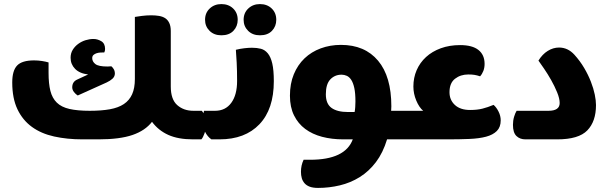

<svg xmlns="http://www.w3.org/2000/svg" viewBox="-20 -683 2981 941"><path d="M420 -140Q477 -140 518.5 -147.5Q560 -155 587 -173Q614 -191 627.5 -221Q641 -251 641 -296V-600Q652 -602 675 -605Q698 -608 721 -608Q742 -608 759.5 -605Q777 -602 789.5 -594Q802 -586 809.5 -570.5Q817 -555 817 -531V-259Q817 -196 848.5 -168Q880 -140 928 -140H969Q989 -117 989 -68Q989 -48 982 -28.5Q975 -9 967 0H926Q853 0 804.5 -22Q756 -44 725 -86Q692 -43 629.5 -21.5Q567 0 463 0H384Q309 0 245.5 -14Q182 -28 136.5 -61Q91 -94 65.5 -147.5Q40 -201 40 -279Q40 -337 64 -362Q88 -387 147 -387Q167 -387 186 -384Q205 -381 218 -377V-326Q218 -273 227 -237.5Q236 -202 258.5 -180Q281 -158 320.5 -149Q360 -140 420 -140ZM432 -398Q432 -381 447.5 -369Q463 -357 506 -357Q511 -357 516 -357.5Q521 -358 526 -358Q532 -353 537.5 -344Q543 -335 543 -321Q542 -307 531 -297Q520 -287 503 -279L361 -215Q351 -221 342.5 -232Q334 -243 334 -255Q334 -282 358 -293L412 -318Q370 -323 348 -345.5Q326 -368 326 -400Q326 -422 336.5 -439Q347 -456 363.5 -468Q380 -480 399.5 -486Q419 -492 438 -492Q458 -492 476.5 -481Q495 -470 495 -443Q495 -433 491 -426Q483 -426 472.5 -425.5Q462 -425 453 -422Q444 -419 438 -413.5Q432 -408 432 -398Z M1034 -140Q1085 -140 1113.5 -179Q1142 -218 1142 -286Q1142 -337 1140 -376Q1138 -415 1136 -439Q1156 -444 1177 -446.5Q1198 -449 1215 -449Q1239 -449 1258.5 -444Q1278 -439 1292.5 -421.5Q1307 -404 1314.5 -371.5Q1322 -339 1322 -285Q1322 -148 1251.5 -74Q1181 0 1056 0H1016Q997 -13 985 -37Q973 -61 973 -90Q973 -116 980 -140ZM1254 -510Q1218 -510 1196 -532Q1174 -554 1174 -586Q1174 -620 1197 -641.5Q1220 -663 1254 -663Q1289 -663 1311.5 -641.5Q1334 -620 1334 -586Q1334 -554 1313 -532Q1292 -510 1254 -510ZM1065 -510Q1029 -510 1007 -532Q985 -554 985 -586Q985 -620 1008 -641.5Q1031 -663 1065 -663Q1100 -663 1122.5 -641.5Q1145 -620 1145 -586Q1145 -554 1124 -532Q1103 -510 1065 -510Z M1662 0Q1606 0 1558.5 -12.5Q1511 -25 1476 -51Q1441 -77 1421 -117.5Q1401 -158 1401 -214Q1401 -273 1420 -319Q1439 -365 1472.5 -397Q1506 -429 1552 -446Q1598 -463 1651 -463Q1768 -463 1833 -385.5Q1898 -308 1898 -162Q1898 -156 1897.5 -150.5Q1897 -145 1897 -140H1973Q1993 -117 1993 -68Q1993 -48 1987 -29Q1981 -10 1974 0H1877Q1857 66 1822.5 111.5Q1788 157 1743 185Q1698 213 1645.5 225.5Q1593 238 1539 238Q1514 238 1498 232Q1482 226 1472.5 215Q1463 204 1459 190Q1455 176 1455 159Q1455 127 1468 100H1500Q1672 100 1709 0ZM1718 -134Q1720 -144 1721 -158Q1722 -172 1722 -185Q1722 -226 1716.5 -251.5Q1711 -277 1701.5 -291.5Q1692 -306 1679.5 -311.5Q1667 -317 1654 -317Q1621 -317 1599 -294Q1577 -271 1577 -221Q1577 -174 1605 -154Q1633 -134 1685 -134Z M2054 -140Q2034 -157 2020 -190.5Q2006 -224 2006 -259Q2006 -302 2022 -339Q2038 -376 2068 -403.5Q2098 -431 2140.5 -446.5Q2183 -462 2235 -462Q2295 -462 2325 -438Q2355 -414 2355 -370Q2355 -351 2349 -335.5Q2343 -320 2333 -309Q2318 -314 2305.5 -316Q2293 -318 2275 -318Q2237 -318 2210 -297Q2183 -276 2183 -231Q2183 -193 2209.5 -168.5Q2236 -144 2284 -144Q2319 -144 2344.5 -150.5Q2370 -157 2399 -169Q2413 -157 2423.5 -136Q2434 -115 2434 -93Q2434 -60 2415 -41Q2396 -22 2362 -13Q2328 -4 2280 -2Q2232 0 2175 0H1971Q1952 -13 1940 -37Q1928 -61 1928 -90Q1928 -116 1935 -140Z M2668 -140Q2723 -140 2723 -178Q2723 -200 2710.5 -230.5Q2698 -261 2681 -291Q2664 -321 2646.5 -346.5Q2629 -372 2619 -386Q2638 -417 2664.5 -433.5Q2691 -450 2720 -450Q2763 -450 2795 -415Q2823 -384 2843 -350Q2863 -316 2876 -282.5Q2889 -249 2895 -219.5Q2901 -190 2901 -168Q2901 -88 2858.5 -44Q2816 0 2711 0H2555Q2528 0 2511 -16.5Q2494 -33 2494 -71Q2494 -92 2499.5 -110.5Q2505 -129 2512 -140Z"/></svg>

Font: Baloo Bhaijaan
Style: Regular
Weight: 400
Designer: Devika Bhansali and Ek Type
Foundry: Ek Type
Version: Version 1.443;PS 1.000;hotconv 16.6.51;makeotf.lib2.5.65220;